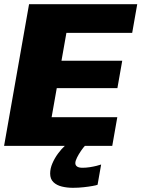

<svg xmlns="http://www.w3.org/2000/svg" viewBox="-40 -695 674 915"><path d="M-20.5 0H495L519 -136.5H206L230.5 -275H519.5L542.5 -405.5H253L276.5 -538.5H590L614 -675H98.5ZM307.5 200Q334 200 358.8 197.2Q383.5 194.5 401.5 191.2Q419.5 188 425 185.5L442 89Q435.5 91.5 420.5 95.2Q405.5 99 387.5 101.8Q369.5 104.5 353.5 104.5Q335.5 104.5 327.2 98.5Q319 92.5 319 82.5Q319 72 327 56Q335 40 345.8 24.2Q356.5 8.5 364.5 0H269Q252.5 15 236.5 36.8Q220.5 58.5 209.8 83.2Q199 108 199 132Q199 158 214.5 173Q230 188 254.8 194Q279.5 200 307.5 200Z"/></svg>

Font: Anybody UltraCondensed Thin ExtraBold
Style: Italic
Weight: 800
Italic angle: -10°
Version: Version 1.111